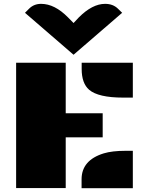

<svg xmlns="http://www.w3.org/2000/svg" viewBox="-20 -997 789 1017"><path d="M412.6 -664.6H683.6V-480H632.8Q500.5 -480 452.1 -521.5Q412.6 -555.7 412.6 -631.8ZM65.4 -664.6H328.1V-397H523.9V-269.5H328.1V-1H65.4ZM412.1 -47.4Q412.1 -148.4 529.3 -184.6Q574.2 -198.2 645 -198.2H683.6V0H412.1ZM112.3 -929.2 134.3 -951.2Q159.7 -976.6 197.8 -976.6Q269.5 -976.6 340.3 -904.8L369.6 -875L397.5 -904.8Q469.2 -976.6 536.6 -976.6Q578.6 -976.6 604.5 -951.2L627 -929.2L369.6 -707Z"/></svg>

Font: Plaster
Style: Regular
Weight: 400
Designer: Eben Sorkin
Foundry: Eben Sorkin
Version: Version 1.007